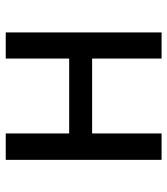

<svg xmlns="http://www.w3.org/2000/svg" viewBox="23 -606 583 669"><g transform="rotate(-90 314.5 -271.5)"><path d="M92 0V-543H184V-322H445V-543H536V0H445V-242H184V0Z"/></g></svg>

Font: Chocolate Classical Sans
Style: Regular
Weight: 400
Designer: 田海東、宇文滿月
Foundry: Moonlit Owen
Version: Version 1.001